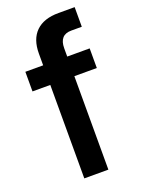

<svg xmlns="http://www.w3.org/2000/svg" viewBox="-145 -828 653 892"><g transform="rotate(-20 181.5 -381.5)"><path d="M112 0V-462H24V-559H112V-617Q112 -688 150.5 -725.5Q189 -763 262 -763H342V-666H290Q231 -666 231 -600V-559H342V-462H231V0Z"/></g></svg>

Font: Open Sauce One SemiBold
Style: Regular
Weight: 600
Designer: Alfredo Marco Pradil
Foundry: Creative Sauce Fz LLC
Version: Version 1.477